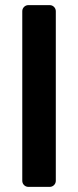

<svg xmlns="http://www.w3.org/2000/svg" viewBox="-20 -730 305 750"><path d="M91 0Q81 0 74 -7Q67 -14 67 -24V-686Q67 -696 74 -703Q81 -710 91 -710H174Q184 -710 191 -703Q198 -696 198 -686V-24Q198 -14 191 -7Q184 0 174 0Z"/></svg>

Font: Rubik Medium
Style: Regular
Weight: 500
Designer: Hubert and Fischer
Foundry: Hubert and Fischer
Version: Version 2.300; ttfautohint (v1.8.4.7-5d5b);gftools[0.9.30]